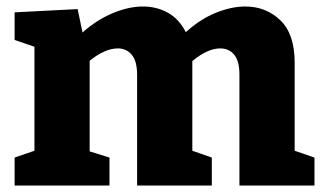

<svg xmlns="http://www.w3.org/2000/svg" viewBox="-20 -571 994 591"><path d="M317 -86V0H25V-86L86 -107V-427L25 -448V-533L219 -543L234 -471Q278 -510 327 -530.5Q376 -551 420 -551Q462 -551 496.5 -532Q531 -513 552 -472Q596 -512 644 -531.5Q692 -551 735 -551Q799 -551 843 -508.5Q887 -466 887 -379V-107L948 -86V0H717V-341Q717 -383 701 -402.5Q685 -422 658 -422Q619 -422 572 -383V-107L632 -86V0H402V-341Q402 -383 385.5 -402.5Q369 -422 343 -422Q303 -422 256 -384V-105Z"/></svg>

Font: Bitter ExtraBold
Style: Regular
Weight: 800
Designer: Sol Matas, and Bitter project Authors
Foundry: Sol Matas
Version: Version 2.001